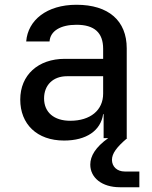

<svg xmlns="http://www.w3.org/2000/svg" viewBox="-20 -580 640 806"><path d="M249 10C343 10 403 -32 413 -101H415V0H434C381 38 359 75 359 111C359 166 408 206 483 206H565V140H504C471 140 450 119 450 91C450 65 469 38 514 0H512V-377C512 -493 436 -560 301 -560C176 -560 97 -495 90 -406H188C191 -450 234 -476 301 -476C376 -476 413 -443 413 -375V-333H252C140 -333 65 -265 65 -162C65 -59 135 10 249 10ZM275 -73C206 -73 165 -109 165 -167C165 -223 203 -260 261 -260H413V-187C413 -117 359 -73 275 -73Z"/></svg>

Font: JetBrains Mono Medium
Style: Regular
Weight: 436
Monospace: yes
Designer: Philipp Nurullin, Konstantin Bulenkov
Foundry: JetBrains
Version: Version 2.305